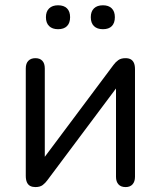

<svg xmlns="http://www.w3.org/2000/svg" viewBox="-20 -719 624 745"><path d="M117.3 6.9Q105.8 6.9 97.3 2.6Q88.8 -1.8 84.4 -11.7Q80 -21.7 80 -36.7V-453.4Q80 -472.9 90 -483.1Q99.9 -493.3 117.4 -493.3Q134.9 -493.3 144.3 -483.1Q153.8 -472.9 153.8 -453.4V-77.1H128.8L420.4 -467.1Q428.2 -477.9 438.9 -485.6Q449.6 -493.3 467 -493.3Q479.1 -493.3 487.1 -488.9Q495.1 -484.6 499.5 -475.1Q503.8 -465.7 503.8 -450.1V-32.9Q503.8 -14.5 494.4 -3.8Q484.9 6.9 467.5 6.9Q449 6.9 439.5 -3.8Q430.1 -14.5 430.1 -32.9V-409.7H455.5L163.5 -19.3Q156.1 -9 145.7 -1Q135.2 6.9 117.3 6.9ZM379.5 -605.7Q356.9 -605.7 344.6 -617.7Q332.3 -629.8 332.3 -652.3Q332.3 -674.5 344.6 -686.5Q356.9 -698.5 379.5 -698.5Q401.6 -698.5 413.6 -686.5Q425.7 -674.5 425.7 -652.3Q425.7 -629.8 413.9 -617.7Q402.1 -605.7 379.5 -605.7ZM205.3 -605.7Q183.2 -605.7 170.7 -617.7Q158.2 -629.8 158.2 -652.3Q158.2 -674.5 170.7 -686.5Q183.2 -698.5 205.3 -698.5Q227.9 -698.5 240 -686.5Q252 -674.5 252 -652.3Q252 -629.8 240 -617.7Q227.9 -605.7 205.3 -605.7Z"/></svg>

Font: Nunito ExtraLight
Style: Regular
Weight: 200
Designer: Vernon Adams
Foundry: Vernon Adams
Version: Version 3.602